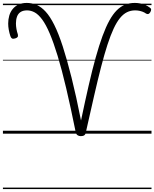

<svg xmlns="http://www.w3.org/2000/svg" viewBox="-20 -914 1056 1313"><path d="M533 17Q519 17 510 10.5Q501 4 498 -9Q463 -182 432.5 -311.5Q402 -441 374 -532.5Q346 -624 320 -685Q294 -746 268.5 -780.5Q243 -815 217.5 -829Q192 -843 165 -843Q138 -843 121 -832Q104 -821 96.5 -800.5Q89 -780 89 -754Q89 -736 92.5 -716Q96 -696 102 -679Q105 -666 99.5 -660Q94 -654 83 -651Q69 -647 62 -651Q55 -655 51 -667Q44 -688 40 -710Q36 -732 36 -753Q36 -782 43.5 -807.5Q51 -833 67 -852.5Q83 -872 107 -883Q131 -894 163 -894Q198 -894 230 -880.5Q262 -867 292 -834.5Q322 -802 351 -744Q380 -686 409 -597Q438 -508 469.5 -382.5Q501 -257 534 -90Q562 -223 586.5 -330Q611 -437 634.5 -521Q658 -605 681 -667.5Q704 -730 728 -773.5Q752 -817 778.5 -843.5Q805 -870 835.5 -882Q866 -894 902 -894Q921 -894 939 -890.5Q957 -887 973.5 -880Q990 -873 1003 -863Q1013 -857 1013.5 -849.5Q1014 -842 1008 -831Q1002 -821 995 -818.5Q988 -816 979 -821Q968 -829 956 -833.5Q944 -838 931 -840.5Q918 -843 904 -843Q874 -843 848.5 -830.5Q823 -818 800.5 -790.5Q778 -763 757 -718Q736 -673 715 -608.5Q694 -544 671.5 -457Q649 -370 623.5 -258.5Q598 -147 567 -9Q565 5 556.5 11Q548 17 533 17ZM0 369H1016V379H0ZM0 -20H1016V0H0ZM0 -505H1016V-500H0ZM0 -889H1016V-879H0Z"/></svg>

Font: Playwrite HR Lijeva Guides
Style: Regular
Weight: 400
Designer: Veronika Burian, José Scaglione
Foundry: TypeTogether
Version: Version 1.003